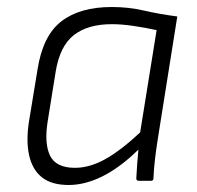

<svg xmlns="http://www.w3.org/2000/svg" viewBox="-20 -516 563 548"><path d="M176 12Q127 12 99.5 -10Q72 -32 63 -73.5Q54 -115 63 -171L87 -317Q102 -414 155 -455Q208 -496 299 -496Q347 -496 390 -486Q433 -476 486 -469L430 -117Q425 -85 422 -58.5Q419 -32 418 -7Q418 0 411 0H376Q369 0 369 -7Q370 -26 371.5 -47Q373 -68 375 -89Q323 -38 273 -13Q223 12 176 12ZM194 -37Q235 -37 279 -61Q323 -85 380 -138L427 -430Q395 -437 361 -442Q327 -447 299 -447Q231 -447 191 -416Q151 -385 139 -312L116 -169Q106 -106 123 -71.5Q140 -37 194 -37Z"/></svg>

Font: Sofia Sans Light
Style: Italic
Weight: 300
Italic angle: -9°
Version: Version 4.100-B